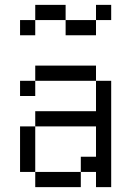

<svg xmlns="http://www.w3.org/2000/svg" viewBox="-20 -770 540 790"><path d="M437.5 -687.5V-750H375V-687.5H250V-625H375V-687.5ZM125 -62.5V0H312.5V-62.5ZM125 -62.5V-250H62.5V-62.5ZM375 -62.5V0H437.5V-437.5H375Q375 -437.5 375 -312.5H125V-250H375Q375 -250 375 -125H312.5V-62.5ZM125 -437.5H62.5V-375H125ZM125 -437.5H375V-500H125ZM125 -687.5H62.5V-625H125ZM125 -687.5H250V-750H125Z"/></svg>

Font: BFUnifontExMono
Style: Regular
Weight: 500
Version: Version 15.0.06